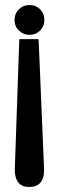

<svg xmlns="http://www.w3.org/2000/svg" viewBox="-20 -746 235 766"><path d="M156 -68 134 -590H57L39 -69Q39 -35 53.5 -17.5Q68 0 96 0Q126 0 141 -17Q156 -34 156 -68ZM157 -666Q157 -692 140 -709Q123 -726 98 -726Q73 -726 55.5 -709Q38 -692 38 -666Q38 -641 55.5 -624Q73 -607 98 -607Q123 -607 140 -624Q157 -641 157 -666Z"/></svg>

Font: Advent Pro
Style: Bold
Weight: 700
Designer: VivaRado, Andreas Kalpakidis
Foundry: VivaRado, Andreas Kalpakidis
Version: Version 3.000